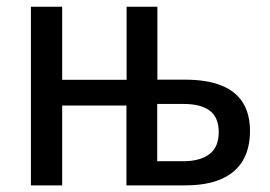

<svg xmlns="http://www.w3.org/2000/svg" viewBox="-20 -559 814 579"><path d="M454.6 -538.6V-318.8H537.1Q603.5 -318.8 647 -301.5Q690.4 -284.2 712.2 -249.8Q733.9 -215.3 733.9 -163.6Q733.9 -111.8 712.6 -75.2Q691.4 -38.6 647.9 -19.3Q604.5 0 537.6 0H361.3V-240.7H167.5V0H73.2V-538.6H167.5V-318.4H361.8V-538.6ZM532.2 -245.6H454.1V-72.8H532.2Q583 -72.8 611.3 -94Q639.6 -115.2 639.6 -160.2Q639.6 -204.6 612.8 -225.1Q585.9 -245.6 532.2 -245.6Z"/></svg>

Font: Open Sans SemiCondensed Medium
Style: Regular
Weight: 500
Width: 4
Designer: Monotype Design Team
Foundry: Monotype Imaging Inc.
Version: Version 3.000